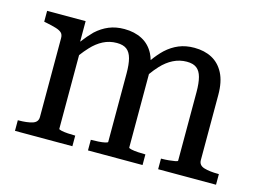

<svg xmlns="http://www.w3.org/2000/svg" viewBox="-76 -652 1064 785"><g transform="rotate(15 456.0 -259.0)"><path d="M38 0V-45H40Q76 -45 99 -52Q122 -59 122 -81V-415Q122 -430 114 -437.5Q106 -445 89.5 -450Q73 -455 48 -460L38 -462V-508H201V-421Q223 -450 244 -471Q269 -494 298 -506Q327 -518 363 -518Q406 -518 438.5 -501Q471 -484 489 -449Q495 -437 499 -423Q519 -451 540 -471Q565 -494 594 -506Q623 -518 659 -518Q702 -518 734 -501Q766 -484 784.5 -448.5Q803 -413 803 -357V-81Q803 -59 826.5 -52Q850 -45 886 -45H889V0H644V-45H647Q661 -45 676.5 -46.5Q692 -48 703 -50Q714 -52 714 -55V-345Q714 -383 707.5 -407.5Q701 -432 686 -443.5Q671 -455 644 -455Q614 -455 587 -441.5Q560 -428 537 -403Q522 -387 507 -366Q507 -362 507 -357V-55Q507 -52 518.5 -49.5Q530 -47 546.5 -46Q563 -45 577 -45H578V0H347V-45H349Q363 -45 379 -46Q395 -47 406.5 -49.5Q418 -52 418 -55V-345Q418 -383 411.5 -407.5Q405 -432 390 -443.5Q375 -455 348 -455Q317 -455 290.5 -441.5Q264 -428 241 -403Q226 -387 211 -367V-55Q211 -52 222.5 -49.5Q234 -47 250 -46Q266 -45 279 -45H281V0Z"/></g></svg>

Font: Roboto Serif 20pt
Style: Regular
Weight: 400
Designer: Greg Gazdowicz
Foundry: Commercial Type
Version: Version 1.008